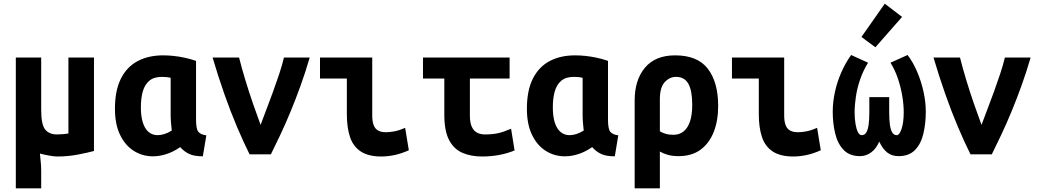

<svg xmlns="http://www.w3.org/2000/svg" viewBox="-20 -839 5640 1044"><path d="M66 185V-526H204V-240Q204 -162 225.5 -135Q247 -108 290 -108Q306 -108 322.5 -109.5Q339 -111 352 -113V-526H491V-18Q454 -8 401 2Q348 12 292 12Q275 12 247.5 7Q220 2 197 -4Q199 19 201.5 41Q204 63 204 92V185Z M812 11Q754 11 707 -19Q660 -49 632.5 -106.5Q605 -164 605 -248Q605 -346 637 -410.5Q669 -475 728 -506.5Q787 -538 867 -538Q894 -538 923 -535Q952 -532 983 -525.5Q1014 -519 1046 -508V-188Q1046 -138 1058.5 -122.5Q1071 -107 1102 -103L1083 11Q1036 11 1008.5 -2Q981 -15 960 -39Q922 -13 884.5 -1Q847 11 812 11ZM837 -104Q854 -104 873.5 -110Q893 -116 914 -129Q912 -146 910 -169.5Q908 -193 908 -213V-416Q895 -419 883 -420Q871 -421 860 -421Q817 -421 792 -400Q767 -379 756.5 -342Q746 -305 746 -255Q746 -205 757 -171.5Q768 -138 788.5 -121Q809 -104 837 -104Z M1337 0Q1304 -66 1269 -148.5Q1234 -231 1200.5 -326Q1167 -421 1136 -526H1280Q1294 -470 1314 -404Q1334 -338 1356 -274.5Q1378 -211 1397 -160Q1411 -198 1428.5 -243.5Q1446 -289 1464 -338.5Q1482 -388 1498 -436Q1514 -484 1524 -526H1664Q1641 -447 1614.5 -373.5Q1588 -300 1560.5 -233.5Q1533 -167 1505.5 -108.5Q1478 -50 1453 0Z M2054 12Q1983 12 1941.5 -15.5Q1900 -43 1883 -94.5Q1866 -146 1866 -218V-412H1720V-526H2004V-211Q2004 -180 2011.5 -159.5Q2019 -139 2035.5 -129.5Q2052 -120 2079 -120Q2097 -120 2123 -124.5Q2149 -129 2183 -144L2203 -22Q2161 -3 2123.5 4.5Q2086 12 2054 12Z M2601 12Q2541 12 2494.5 -8Q2448 -28 2422 -77.5Q2396 -127 2396 -215V-412H2280V-526H2751V-412H2535V-211Q2535 -172 2545.5 -149.5Q2556 -127 2574.5 -117.5Q2593 -108 2616 -108Q2659 -108 2689.5 -115Q2720 -122 2759 -139L2778 -21Q2740 -5 2695 3.5Q2650 12 2601 12Z M3052 11Q2994 11 2947 -19Q2900 -49 2872.5 -106.5Q2845 -164 2845 -248Q2845 -346 2877 -410.5Q2909 -475 2968 -506.5Q3027 -538 3107 -538Q3134 -538 3163 -535Q3192 -532 3223 -525.5Q3254 -519 3286 -508V-188Q3286 -138 3298.5 -122.5Q3311 -107 3342 -103L3323 11Q3276 11 3248.5 -2Q3221 -15 3200 -39Q3162 -13 3124.5 -1Q3087 11 3052 11ZM3077 -104Q3094 -104 3113.5 -110Q3133 -116 3154 -129Q3152 -146 3150 -169.5Q3148 -193 3148 -213V-416Q3135 -419 3123 -420Q3111 -421 3100 -421Q3057 -421 3032 -400Q3007 -379 2996.5 -342Q2986 -305 2986 -255Q2986 -205 2997 -171.5Q3008 -138 3028.5 -121Q3049 -104 3077 -104Z M3431 185V-293Q3431 -404 3487 -471Q3543 -538 3651 -538Q3773 -538 3829 -465Q3885 -392 3885 -263Q3885 -182 3860.5 -120.5Q3836 -59 3788.5 -24.5Q3741 10 3670 10Q3636 10 3611.5 3Q3587 -4 3568 -15V185ZM3642 -106Q3674 -106 3697 -124.5Q3720 -143 3732 -179Q3744 -215 3744 -269Q3744 -346 3723 -383.5Q3702 -421 3656 -421Q3621 -421 3594.5 -392.5Q3568 -364 3568 -299V-125Q3581 -117 3599.5 -111.5Q3618 -106 3642 -106Z M4294 12Q4223 12 4181.5 -15.5Q4140 -43 4123 -94.5Q4106 -146 4106 -218V-412H3960V-526H4244V-211Q4244 -180 4251.5 -159.5Q4259 -139 4275.5 -129.5Q4292 -120 4319 -120Q4337 -120 4363 -124.5Q4389 -129 4423 -144L4443 -22Q4401 -3 4363.5 4.5Q4326 12 4294 12Z M4656 10Q4600 10 4567.5 -23.5Q4535 -57 4521.5 -112.5Q4508 -168 4508 -232Q4508 -283 4519.5 -337Q4531 -391 4553.5 -443Q4576 -495 4608 -540L4700 -498Q4674 -456 4657.5 -408.5Q4641 -361 4634 -314.5Q4627 -268 4627 -227Q4627 -196 4631.5 -167.5Q4636 -139 4644.5 -121.5Q4653 -104 4666 -104Q4681 -104 4690 -118Q4699 -132 4703 -160Q4707 -188 4707 -228V-311H4815V-228Q4815 -188 4819 -160Q4823 -132 4832 -118Q4841 -104 4856 -104Q4871 -104 4882.5 -139Q4894 -174 4894 -228Q4894 -269 4886.5 -315Q4879 -361 4863.5 -408.5Q4848 -456 4822 -498L4915 -540Q4946 -499 4968 -446.5Q4990 -394 5002 -338.5Q5014 -283 5014 -232Q5014 -168 5001 -112.5Q4988 -57 4955.5 -23.5Q4923 10 4866 10Q4829 10 4804 -10Q4779 -30 4761 -69Q4744 -30 4716.5 -10Q4689 10 4656 10ZM4740 -582 4664 -638 4791 -819 4885 -747Z M5257 0Q5224 -66 5189 -148.5Q5154 -231 5120.5 -326Q5087 -421 5056 -526H5200Q5214 -470 5234 -404Q5254 -338 5276 -274.5Q5298 -211 5317 -160Q5331 -198 5348.5 -243.5Q5366 -289 5384 -338.5Q5402 -388 5418 -436Q5434 -484 5444 -526H5584Q5561 -447 5534.5 -373.5Q5508 -300 5480.5 -233.5Q5453 -167 5425.5 -108.5Q5398 -50 5373 0Z"/></svg>

Font: Ubuntu Sans Mono
Style: Bold
Weight: 700
Monospace: yes
Designer: Dalton Maag Ltd
Foundry: Dalton Maag Ltd
Version: Version 1.006